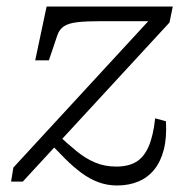

<svg xmlns="http://www.w3.org/2000/svg" viewBox="-20 -557 579 589"><path d="M339 12Q309 12 282 2Q255 -8 230 -26.5Q205 -45 180 -70Q155 -95 127 -124L154 -147Q186 -117 214 -94Q242 -71 271.5 -58.5Q301 -46 337 -46Q373 -46 397 -60Q421 -74 435.5 -106.5Q450 -139 456 -194L489 -185Q492 -135 482.5 -98Q473 -61 453 -36.5Q433 -12 404 0Q375 12 339 12ZM50 0H14L21 -43L445 -503L459 -492H287Q245 -492 218 -489Q191 -486 176.5 -476.5Q162 -467 156 -449L130 -372H88L123 -537H510L500 -488Z"/></svg>

Font: Roboto Serif 20pt ExtraLight
Style: Italic
Weight: 250
Italic angle: -10°
Version: Version 1.007